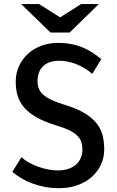

<svg xmlns="http://www.w3.org/2000/svg" viewBox="-20 -937 591 966"><path d="M264.2 -305.7Q201.7 -324.7 161.9 -347.9Q122.1 -371.1 99.4 -398.7Q76.7 -426.3 67.9 -458Q59.1 -489.7 59.1 -526.4Q59.1 -568.8 75.7 -604.7Q92.3 -640.6 120.8 -666.5Q149.4 -692.4 188 -706.8Q226.6 -721.2 270.5 -721.2Q310.5 -721.2 342.8 -714.4Q375 -707.5 401.1 -696Q427.2 -684.6 448.7 -669.9Q470.2 -655.3 489.7 -639.2L444.3 -565.4Q425.8 -581.5 405 -594Q384.3 -606.4 362.8 -614.7Q341.3 -623 319.6 -627.2Q297.9 -631.3 277.8 -631.3Q250 -631.3 229.7 -624Q209.5 -616.7 195.8 -603Q182.1 -589.4 175.5 -570.6Q168.9 -551.8 168.9 -528.3Q168.9 -507.3 175.5 -490.7Q182.1 -474.1 198.2 -460Q214.4 -445.8 241.2 -433.3Q268.1 -420.9 308.6 -408.7Q369.1 -390.1 407.2 -366.7Q445.3 -343.3 467 -314.9Q488.8 -286.6 496.6 -254.2Q504.4 -221.7 504.4 -185.5Q504.4 -144 487.8 -108.4Q471.2 -72.8 441.2 -46.4Q411.1 -20 369.4 -5.1Q327.6 9.8 277.8 9.8Q240.2 9.8 206.3 3.4Q172.4 -2.9 142.6 -13.9Q112.8 -24.9 87.6 -40Q62.5 -55.2 42 -72.3L87.9 -146Q105 -130.4 127.2 -118.2Q149.4 -106 173.8 -97.4Q198.2 -88.9 223.1 -84.2Q248 -79.6 271 -79.6Q300.8 -79.6 323.7 -87.4Q346.7 -95.2 362.3 -109.1Q377.9 -123 386.2 -142.1Q394.5 -161.1 394.5 -183.6Q394.5 -206.1 388.7 -223.4Q382.8 -240.7 368.2 -255.1Q353.5 -269.5 328.4 -281.7Q303.2 -293.9 264.2 -305.7ZM233.9 -773.4 86.4 -916.5H176.8L282.7 -849.6L387.7 -916.5H477.1L330.6 -773.4Z"/></svg>

Font: Ufes Sans Medium
Style: Regular
Weight: 500
Designer: Ricardo Esteves & Filipe Motta
Foundry: ProDesignUfes - Ricardo Esteves, Filipe Motta (This is a derivative work, based on Roboto family, by Christian Robertson
Version: Version 2.0